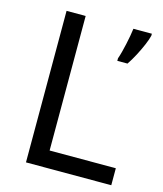

<svg xmlns="http://www.w3.org/2000/svg" viewBox="-108 -794 740 874"><g transform="rotate(15 262.0 -357.0)"><path d="M97 0V-714H187V-80H499V0ZM499 -705Q495 -687 483.5 -660Q472 -633 457 -604.5Q442 -576 427 -554H379V-566Q384 -580 389 -599Q394 -618 398.5 -638.5Q403 -659 406.5 -678.5Q410 -698 412 -714H499Z"/></g></svg>

Font: Noto Sans Lao UI
Style: Regular
Weight: 400
Designer: Monotype Design Team
Foundry: Monotype Imaging Inc.
Version: Version 2.000